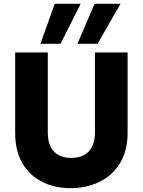

<svg xmlns="http://www.w3.org/2000/svg" viewBox="-20 -976 745 1003"><path d="M59.2 -283.1V-701.9H229.7V-282.1Q229.7 -240.8 243.5 -211.6Q257.2 -182.4 284.5 -166.8Q311.8 -151.1 351.9 -151.1Q392.9 -151.1 420.3 -166.8Q447.6 -182.4 461.8 -211.6Q476.1 -240.8 476.1 -282.1V-701.9H646.6V-283.1Q646.6 -186.6 605.9 -122Q565.3 -57.4 497.8 -25.2Q430.2 7 348.8 7Q267.8 7 202.1 -25.2Q136.4 -57.4 97.8 -122Q59.2 -186.6 59.2 -283.1ZM265.9 -956.2H401.4L296.3 -747.1H191.1ZM474.2 -956.2H609.6L489.6 -747.1H384.4Z"/></svg>

Font: Poppins Variable
Style: Regular
Weight: 100
Designer: Jonny Pinhorn
Foundry: Indian Type Foundry
Version: Version 6.000